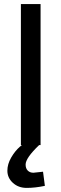

<svg xmlns="http://www.w3.org/2000/svg" viewBox="-20 -708 298 937"><path d="M199 199Q152 209 110 209Q70 209 43 184.5Q16 160 16 125Q16 93 34.5 61Q53 29 77 8L87 0H82V-688H178V0H171Q105 63 105 95Q105 114 115.5 124.5Q126 135 143 135L190 130Z"/></svg>

Font: Cairo SemiBold
Style: Regular
Weight: 600
Designer: Mohamed Gaber, the designers of Titillium
Foundry: Kief Type Foundry
Version: Version 2.009; ttfautohint (v1.5.33-1714) -l 8 -r 50 -G 200 